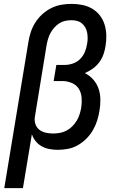

<svg xmlns="http://www.w3.org/2000/svg" viewBox="-20 -763 640 988"><path d="M2 205 126 -546Q130 -572 138.5 -598Q147 -624 162 -647.5Q177 -671 198 -690Q219 -709 244 -721.5Q269 -734 295.5 -738.5Q322 -743 348 -743Q377 -743 404 -737.5Q431 -732 454 -718.5Q477 -705 493.5 -684Q510 -663 518 -637Q526 -611 527 -583Q528 -555 523 -526Q520 -505 512.5 -483.5Q505 -462 491 -443Q477 -424 457.5 -410Q438 -396 417 -387Q442 -374 460 -353.5Q478 -333 487 -307Q496 -281 496.5 -252Q497 -223 492 -194Q488 -168 480 -142.5Q472 -117 458 -93Q444 -69 424 -49Q404 -29 380 -15.5Q356 -2 329.5 3Q303 8 278 8Q256 8 234.5 4Q213 0 195 -10Q177 -20 164 -36Q151 -52 144 -72L98 205ZM252 -76Q270 -76 287.5 -79Q305 -82 321.5 -90.5Q338 -99 351.5 -112.5Q365 -126 374.5 -141.5Q384 -157 389.5 -174.5Q395 -192 398 -209Q402 -234 400 -260Q398 -286 385.5 -306Q373 -326 349.5 -336Q326 -346 301 -346H256L270 -429H315Q335 -429 356 -436.5Q377 -444 392.5 -459.5Q408 -475 416.5 -495.5Q425 -516 428 -536Q431 -551 431 -566Q431 -581 428.5 -595Q426 -609 419 -621.5Q412 -634 401 -643Q390 -652 376 -655.5Q362 -659 347 -659Q331 -659 315 -655.5Q299 -652 285 -643Q271 -634 259.5 -621Q248 -608 240 -593.5Q232 -579 227.5 -563.5Q223 -548 220 -532L160 -165Q156 -146 161.5 -127Q167 -108 181 -96.5Q195 -85 214 -80.5Q233 -76 252 -76Z"/></svg>

Font: Iosevka Curly Slab MdExObl
Style: Regular
Weight: 500
Width: 7
Italic angle: -9°
Monospace: yes
Designer: Belleve Invis
Foundry: Belleve Invis
Version: Version 11.1.0; ttfautohint (v1.8.3)